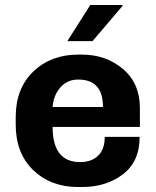

<svg xmlns="http://www.w3.org/2000/svg" viewBox="-20 -740 624 770"><path d="M342 -720H471L472 -717L351 -575H250ZM309 -521Q405 -521 473 -463.5Q541 -406 541 -307V-231H191Q191 -90 301 -90Q347 -90 373.5 -115.5Q400 -141 400 -191H540Q540 -92 473 -41Q406 10 309 10H293Q184 10 113.5 -57.5Q43 -125 43 -241V-270Q43 -386 114 -453.5Q185 -521 293 -521ZM294 -421Q250 -421 222.5 -390Q195 -359 191 -311H393Q393 -421 294 -421Z"/></svg>

Font: Chivo
Style: Bold
Weight: 700
Designer: Hector Gatti
Foundry: Omnibus-Type
Version: Version 1.007;PS 001.007;hotconv 1.0.88;makeotf.lib2.5.64775